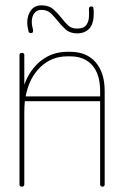

<svg xmlns="http://www.w3.org/2000/svg" viewBox="-20 -699 457 719"><path d="M71 -9Q71 0 62 0Q53 0 53 -9V-493Q53 -501 62 -501Q71 -501 71 -493V-382Q92 -439 134 -472Q176 -505 232 -505H243Q304 -505 338 -466Q372 -427 372 -358V-9Q372 0 364 0Q355 0 355 -9V-320H73Q71 -300 71 -278ZM232 -488Q173 -488 131 -447.5Q89 -407 76 -338H355V-358Q355 -421 325.5 -454.5Q296 -488 243 -488ZM313 -665Q313 -675 322 -675Q330 -675 330 -667Q331 -662 331 -657.5Q331 -653 331 -649Q331 -609 314 -591.5Q297 -574 269 -574Q242 -574 225.5 -589Q209 -604 196 -621Q183 -637 170 -649.5Q157 -662 135 -662Q118 -662 108.5 -649.5Q99 -637 99 -617Q99 -604 104 -586V-584Q104 -575 96 -575Q88 -575 87 -581Q85 -590 83.5 -598Q82 -606 82 -614Q82 -642 96 -660.5Q110 -679 135 -679Q163 -679 180 -664Q197 -649 210 -632Q223 -615 235.5 -603.5Q248 -592 269 -592Q293 -592 302.5 -604.5Q312 -617 313 -634Q314 -651 313 -665Z"/></svg>

Font: Libertine Sup Thin
Style: Regular
Weight: 100
Designer: Bastien Sozeau
Foundry: NBR — Bastien Sozeau
Version: Version 2.003; ttfautohint (v1.8.4.7-5d5b);gftools[0.9.33]